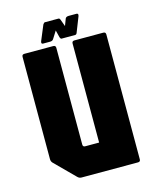

<svg xmlns="http://www.w3.org/2000/svg" viewBox="-118 -872 773 953"><g transform="rotate(-15 268.5 -396.0)"><path d="M181.5 0Q170 0 161.5 -8.5L61.5 -108.5Q53.5 -116.5 53.5 -128.5V-654Q53.5 -666.5 66 -666.5H214.5Q227 -666.5 227 -654V-157Q227 -145 239 -145H310.5V-654Q310.5 -666.5 323 -666.5H471.5Q484 -666.5 484 -654V-12.5Q484 0 471.5 0ZM169 -691.5Q158 -691.5 162.5 -705L195 -783Q200.5 -791.5 205 -791.5H275Q280.5 -791.5 283.5 -783L296.5 -747.5L310 -783Q314 -791.5 327.5 -791.5H367.5Q378.5 -791.5 374 -777.5L343.5 -700Q340.5 -691.5 333.5 -691.5H264Q259 -691.5 256 -700L246.5 -738L222.5 -700Q217.5 -691.5 205 -691.5Z"/></g></svg>

Font: Jaro 24pt
Style: Regular
Weight: 400
Designer: Agyei Archer, Celine Hurka, Mirko Velimirović
Version: Version 1.000